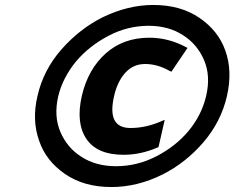

<svg xmlns="http://www.w3.org/2000/svg" viewBox="-20 -744 945 774"><path d="M478 -120Q371 -120 328 -184.5Q285 -249 310 -358Q335 -465 406 -528.5Q477 -592 582 -592Q659 -592 730 -554L736 -551L671 -455L664 -458Q615 -486 565 -486Q517 -486 485 -450.5Q453 -415 440 -357Q410 -228 506 -228Q569 -228 632 -256L644 -261L619 -151L614 -149Q547 -120 478 -120ZM138 -176Q108 -259 131 -357Q155 -462 227.5 -544.5Q300 -627 393 -674Q496 -724 598 -724Q708 -724 784 -672Q860 -620 888 -541Q918 -459 895 -357Q871 -253 800 -170.5Q729 -88 636 -41Q534 10 429 10Q318 10 241.5 -43Q165 -96 138 -176ZM287 -497Q233 -431 215 -357Q196 -276 223.5 -212Q251 -148 308 -112Q366 -74 448 -74Q533 -74 610.5 -114Q688 -154 740 -216Q793 -280 811 -357Q830 -438 802.5 -502Q775 -566 718 -602Q660 -640 579 -640Q494 -640 417 -599.5Q340 -559 287 -497Z"/></svg>

Font: Passageway
Style: BdIt
Weight: 700
Foundry: Ascender Corporation
Version: Version 1.11